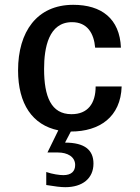

<svg xmlns="http://www.w3.org/2000/svg" viewBox="-20 -533 580 797"><path d="M368 146C368 90 332 59 250 59L274 13C394 13 481 -48 485 -174H377C377 -103 344 -59 277 -59C192 -59 163 -132 163 -247C163 -335 182 -441 279 -441C343 -441 370 -394 375 -335H482C477 -456 401 -513 284 -513C133 -513 55 -401 55 -241C55 -101 115 -14 222 8L177 100H221C259 100 292 117 292 152C292 178 276 194 243 194C227 194 198 190 172 181V235C209 241 232 244 251 244C322 244 368 208 368 146Z"/></svg>

Font: Perun Medium
Style: Regular
Weight: 500
Foundry: Copyright (c) Stefan Peev, Context Ltd, 2016
Version: Version 1.089